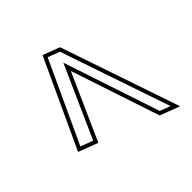

<svg xmlns="http://www.w3.org/2000/svg" viewBox="-101 -807 943 943"><g transform="rotate(45 370.5 -335.5)"><path d="M196.5 -335 659.1 -489 698.4 -592 76.2 -380 42.6 -292 502.4 -79 541.4 -181ZM141.3 -337.7 515.9 -170.5 491.4 -106.2 67.9 -302.3 91.5 -364.1 664.5 -559.3 643.8 -505Z"/></g></svg>

Font: Din Kursivschrift
Style: BreitGhost
Weight: 400
Version: Version 1.089